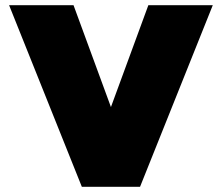

<svg xmlns="http://www.w3.org/2000/svg" viewBox="-20 -719 854 739"><path d="M15 -699H263L407 -307L551 -699H799L519 0H295Z"/></svg>

Font: Prompt Black
Style: Regular
Weight: 900
Designer: Katatrad Team
Foundry: CadsonDemak
Version: Version 1.001